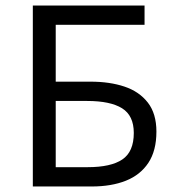

<svg xmlns="http://www.w3.org/2000/svg" viewBox="-20 -676 640 696"><path d="M99 0V-656H504V-586H182V-380H308Q378 -380 431.5 -362Q485 -344 516 -304Q547 -264 547 -199Q547 -130 518 -86Q489 -42 436.5 -21Q384 0 312 0ZM182 -70H298Q382 -70 423.5 -98Q465 -126 465 -194Q465 -257 422.5 -283.5Q380 -310 296 -310H182Z"/></svg>

Font: Source Code Variable
Style: Regular
Weight: 400
Monospace: yes
Designer: Paul D. Hunt, Teo Tuominen
Foundry: Adobe Systems Incorporated
Version: Version 1.010;hotconv 1.0.106;makeotfexe 2.5.65593